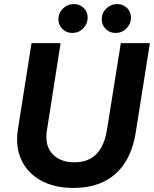

<svg xmlns="http://www.w3.org/2000/svg" viewBox="-20 -912 757 944"><path d="M340 12Q256 12 194 -18Q132 -48 98 -102Q64 -156 64 -227Q64 -239 65 -251Q66 -263 68 -276L135 -700H278L210 -267Q209 -260 208.5 -252.5Q208 -245 208 -238Q208 -199 225.5 -171Q243 -143 274 -128.5Q305 -114 346 -114Q393 -114 425.5 -132.5Q458 -151 478 -187Q498 -223 506 -274L574 -700H717L647 -259Q633 -172 594 -111.5Q555 -51 491.5 -19.5Q428 12 340 12ZM548 -750Q519 -750 499.5 -770Q480 -790 480 -817Q480 -848 502.5 -870Q525 -892 556 -892Q585 -892 604.5 -873Q624 -854 624 -825Q624 -795 602 -772.5Q580 -750 548 -750ZM335 -750Q306 -750 286.5 -770Q267 -790 267 -817Q267 -848 289.5 -870Q312 -892 343 -892Q372 -892 391.5 -873Q411 -854 411 -825Q411 -795 389 -772.5Q367 -750 335 -750Z"/></svg>

Font: MuseoModerno SemiBold
Style: Italic
Weight: 600
Italic angle: -9°
Designer: Pablo Cosgaya, Héctor Gatti, Marcela Romero, and the Authors of The MuseoModerno Project.
Foundry: Omnibus-Type Team
Version: Version 1.003